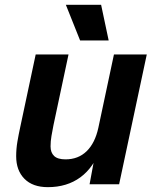

<svg xmlns="http://www.w3.org/2000/svg" viewBox="-20 -761 640 793"><path d="M177.6 12Q115 12 80.9 -22.6Q46.8 -57.2 46.8 -115.6Q46.8 -146.4 51.9 -176.1Q57 -205.8 63 -233.4L127.4 -536H263L200.8 -243.8Q196.4 -221.2 192.6 -199.5Q188.8 -177.8 188.8 -156.4Q188.8 -130.8 203.5 -116.8Q218.2 -102.8 250.4 -102.8Q303.2 -102.8 337.8 -136.4Q372.4 -170 386.2 -233.2L450.6 -536H586.2L472 0H350L378.6 -154.4L396.2 -150.4Q367.8 -69.8 312.3 -28.9Q256.8 12 177.6 12ZM310.8 -594 252 -741.2H397.6L428.8 -594Z"/></svg>

Font: Geist Mono
Style: Italic
Weight: 400
Italic angle: -12°
Monospace: yes
Designer: Basement.studio, Andrés Briganti, Mateo Zaragoza
Foundry: Basement.studio, Vercel, Andrés Briganti, Guido Ferreyra, Mateo Zaragoza
Version: Version 1.500